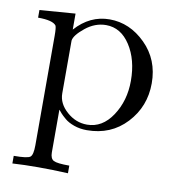

<svg xmlns="http://www.w3.org/2000/svg" viewBox="-74 -510 703 769"><g transform="rotate(10 277.5 -125.0)"><path d="M175 122Q175 147 189 154.5Q203 162 253 162V193Q188 190 131.5 190Q75 190 27 193V162Q83 162 94 153Q105 144 105 105V-340Q105 -373 101 -381Q87 -400 27 -400V-431L172 -442V-377Q231 -443 311 -443Q393 -443 457 -379.5Q521 -316 521 -220Q521 -125 458 -57.5Q395 10 297 10Q269 10 245 1.5Q221 -7 206.5 -19.5Q192 -32 185.5 -39.5Q179 -47 176 -51H175ZM175 -118Q175 -77 211.5 -44.5Q248 -12 294 -12Q356 -12 396.5 -73Q437 -134 437 -215Q437 -301 399 -359.5Q361 -418 301 -418Q256 -418 217 -386.5Q178 -355 175 -333Z"/></g></svg>

Font: cwTeXMing
Style: Medium
Weight: 500
Version: Version 1.17